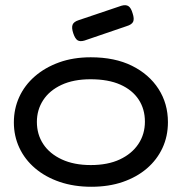

<svg xmlns="http://www.w3.org/2000/svg" viewBox="-20 -699 695 734"><path d="M329 15Q263 15 208.5 -3.5Q154 -22 114.5 -55.5Q75 -89 54 -134Q33 -179 33 -231Q33 -283 53.5 -328Q74 -373 113 -407Q152 -441 206 -460.5Q260 -480 327 -480Q419 -480 484.5 -447.5Q550 -415 586 -359Q622 -303 622 -232Q622 -178 601 -133Q580 -88 541.5 -55Q503 -22 449.5 -3.5Q396 15 329 15ZM327 -68Q392 -68 438 -89.5Q484 -111 509 -148.5Q534 -186 534 -234Q534 -282 510 -318.5Q486 -355 440 -375.5Q394 -396 326 -396Q261 -396 215 -374.5Q169 -353 145 -316Q121 -279 121 -233Q121 -185 145.5 -148Q170 -111 216.5 -89.5Q263 -68 327 -68ZM303 -544Q286 -539 276.5 -545Q267 -551 260 -572Q253 -593 257.5 -604.5Q262 -616 281 -622L444 -677Q461 -682 471 -675.5Q481 -669 487 -648Q494 -627 489 -616Q484 -605 464 -599Z"/></svg>

Font: Fredoka SemiExpanded
Style: Regular
Weight: 400
Width: 6
Designer: Ben Nathan
Foundry: Milena B. Brandão, Ben Nathan
Version: Version 2.001